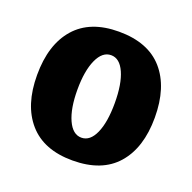

<svg xmlns="http://www.w3.org/2000/svg" viewBox="-86 -793 605 604"><g transform="rotate(20 216.0 -490.5)"><path d="M19 -490Q19 -592 69 -649Q119 -706 215 -706Q313 -706 363 -649Q413 -592 413 -490Q413 -389 363 -332Q313 -275 215 -275Q119 -275 69 -332Q19 -389 19 -490ZM279 -490Q279 -554 262.5 -591Q246 -628 217 -628Q188 -628 171 -590.5Q154 -553 154 -490Q154 -427 171 -389.5Q188 -352 217 -352Q246 -352 262.5 -389Q279 -426 279 -490Z"/></g></svg>

Font: Taviraj Bold
Style: Regular
Weight: 700
Designer: Katatrad Team
Foundry: CadsonDemak
Version: Version 1.030